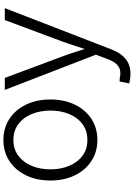

<svg xmlns="http://www.w3.org/2000/svg" viewBox="152 -736 790 1134"><g transform="rotate(-90 547.0 -169.0)"><path d="M287.1 11.2Q216.8 11.2 162.8 -24.2Q108.9 -59.6 78.4 -122.1Q47.9 -184.6 47.9 -265.6Q47.9 -347.7 78.4 -410.4Q108.9 -473.1 162.8 -508.5Q216.8 -543.9 287.1 -543.9Q357.9 -543.9 411.9 -508.5Q465.8 -473.1 496.1 -410.4Q526.4 -347.7 526.4 -265.6Q526.4 -184.6 496.1 -122.1Q465.8 -59.6 411.9 -24.2Q357.9 11.2 287.1 11.2ZM287.1 -47.9Q342.3 -47.9 381.1 -76.9Q419.9 -106 440.4 -155.3Q460.9 -204.6 460.9 -265.6Q460.9 -327.1 440.4 -377Q419.9 -426.8 380.9 -455.8Q341.8 -484.9 287.1 -484.9Q232.9 -484.9 194.1 -455.8Q155.3 -426.8 134.5 -377.2Q113.8 -327.6 113.8 -265.6Q113.8 -204.6 134.5 -155.3Q155.3 -106 193.8 -76.9Q232.4 -47.9 287.1 -47.9ZM621.1 199.2 632.8 142.1 654.3 143.6Q680.2 149.4 700.4 144.8Q720.7 140.1 737.1 121.8Q753.4 103.5 766.1 68.4L791 2.4L583 -535.6H653.8L778.3 -202.1Q794.9 -158.2 808.3 -115Q821.8 -71.8 835.4 -30.3H814Q827.6 -71.8 841.3 -115.2Q855 -158.7 871.1 -202.1L995.6 -535.6H1065.9L823.2 91.8Q808.1 130.9 787.4 156.5Q766.6 182.1 739.7 194.3Q712.9 206.5 679.2 206.5Q661.1 206.5 646.5 204.3Q631.8 202.1 621.1 199.2Z"/></g></svg>

Font: Inter 20pt Light
Style: Regular
Weight: 300
Version: Version 4.001;git-66647c0bb